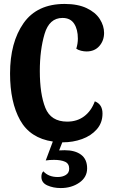

<svg xmlns="http://www.w3.org/2000/svg" viewBox="-20 -700 571 974"><path d="M500 -124Q500 -77 471 -44Q442 -11 396 5.5Q350 22 299 22H296L280 63Q290 62 308 62Q361 62 391.5 85Q422 108 422 154Q422 199 382.5 226.5Q343 254 288 254Q250 254 220 240.5Q190 227 190 197Q190 178 200 169Q226 198 273 198Q297 198 314 187.5Q331 177 331 156Q331 130 310 120.5Q289 111 254 111Q231 111 212 114L248 18Q133 1 82 -90.5Q31 -182 31 -327Q31 -485 99.5 -582.5Q168 -680 308 -680Q375 -680 420 -658.5Q465 -637 486.5 -603Q508 -569 508 -533Q508 -494 484 -466.5Q460 -439 419 -439Q406 -439 391.5 -442.5Q377 -446 367 -453Q375 -479 375 -504Q375 -551 356 -580Q337 -609 297 -609Q230 -609 206 -527.5Q182 -446 182 -340Q182 -223 210 -153Q238 -83 321 -83Q371 -83 407 -110Q443 -137 461 -186Q500 -171 500 -124Z"/></svg>

Font: Sansita Medium
Style: Regular
Weight: 500
Designer: Pablo Cosgaya
Foundry: Omnibus-Type
Version: Version 1.006